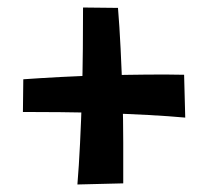

<svg xmlns="http://www.w3.org/2000/svg" viewBox="-20 -612 553 511"><path d="M473 -299Q430 -303 373.5 -306Q317 -309 256.5 -311Q196 -313 139.5 -313.5Q83 -314 41 -314L42 -401Q84 -404 139.5 -407Q195 -410 255.5 -411.5Q316 -413 372 -413.5Q428 -414 470 -413ZM186 -121Q190 -169 193 -230Q196 -291 198 -356Q200 -421 200.5 -482.5Q201 -544 201 -592L294 -591Q298 -543 301 -482.5Q304 -422 306 -357Q308 -292 308 -232Q308 -172 308 -124Z"/></svg>

Font: Marhey Light
Style: Regular
Weight: 400
Version: Version 1.000